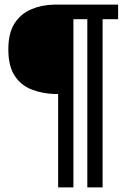

<svg xmlns="http://www.w3.org/2000/svg" viewBox="-20 -717 546 829"><path d="M231 92V-311H216Q161 -313 115.5 -331Q70 -349 43 -390.5Q16 -432 16 -504Q16 -574 42.5 -615.5Q69 -657 114 -676.5Q159 -696 213 -697H243H297V92ZM357 92V-697H423V92ZM227 -634 223 -697H490V-634Z"/></svg>

Font: Darker Grotesque Light Medium
Style: Regular
Weight: 500
Version: Version 1.000;gftools[0.9.28]